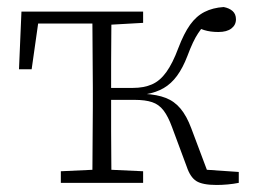

<svg xmlns="http://www.w3.org/2000/svg" viewBox="-20 -520 734 546"><path d="M596 6Q556 6 538.5 -5Q521 -16 511 -46L469 -159Q458 -189 445 -206Q432 -223 412.5 -229.5Q393 -236 363 -236H276V-270H358Q389 -270 412 -280Q435 -290 453 -315Q471 -340 487 -383Q503 -425 520.5 -449.5Q538 -474 561.5 -486Q585 -498 616 -500Q632 -497 641.5 -488.5Q651 -480 651 -465Q651 -449 638 -439Q625 -429 601 -429Q578 -429 560.5 -434.5Q543 -440 529 -447L574 -463Q558 -447 543.5 -425.5Q529 -404 513 -361Q500 -327 483.5 -304.5Q467 -282 445.5 -269.5Q424 -257 395 -252L392 -253Q427 -251 451.5 -241.5Q476 -232 493.5 -211Q511 -190 524 -155L577 -14L542 -39L659 -31V0Q644 3 627.5 4.5Q611 6 596 6ZM242 0Q243 -30 243 -67Q243 -104 243.5 -143Q244 -182 244 -216V-271Q244 -306 243.5 -344.5Q243 -383 243 -420.5Q243 -458 242 -487H297Q297 -458 296.5 -420.5Q296 -383 296 -343Q296 -303 296 -267V-228Q296 -188 296 -147Q296 -106 296.5 -68Q297 -30 297 0ZM34 -323 41 -487H261V-453H67L92 -478L70 -323ZM153 0V-33L261 -38H279L387 -33V0ZM269 -449V-487H387V-455L281 -449Z"/></svg>

Font: Source Serif 4 Light
Style: Regular
Weight: 300
Designer: Frank Grießhammer
Foundry: Adobe Systems Incorporated
Version: Version 4.004;hotconv 1.0.116;makeotfexe 2.5.65601